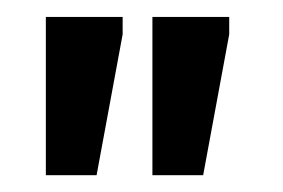

<svg xmlns="http://www.w3.org/2000/svg" viewBox="-20 -772 335 227"><path d="M160.2 -752H251V-731.4L220.2 -564.9H160.2ZM34.2 -752H125V-731.4L94.2 -564.9H34.2Z"/></svg>

Font: NoticiaText-Regular
Style: Regular
Weight: 400
Designer: JM Sole
Foundry: JM Sole
Version: Version 1.003